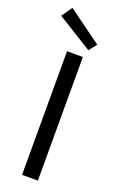

<svg xmlns="http://www.w3.org/2000/svg" viewBox="-166 -912 595 957"><g transform="rotate(20 131.5 -434.0)"><path d="M89.8 0V-655.8H173.8V0ZM188 -696.8 2 -812 41 -868.2 220.2 -737.8Z"/></g></svg>

Font: Source Sans Pro
Style: Regular
Weight: 400
Designer: Paul D. Hunt
Foundry: Adobe Systems Incorporated
Version: Version 3.006;hotconv 1.0.111;makeotfexe 2.5.65597